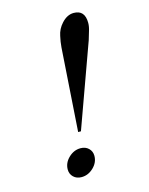

<svg xmlns="http://www.w3.org/2000/svg" viewBox="-110 -777 671 864"><g transform="rotate(-15 225.0 -345.5)"><path d="M352 -571 212 -184H199L225 -571Q227 -597 233 -623Q239 -654 261 -678Q287 -707 318 -707Q370 -707 370 -647Q370 -629 363 -608Q360 -599 357.5 -589.5Q355 -580 353.5 -576Q352 -572 352 -571ZM162 16Q139 16 124.5 2Q110 -12 110 -33Q110 -64 134.5 -87.5Q159 -111 190 -111Q213 -111 227.5 -97Q242 -83 242 -62Q242 -31 217.5 -7.5Q193 16 162 16Z"/></g></svg>

Font: GFS Didot
Style: Italic
Weight: 400
Italic angle: -12°
Designer: Takis Katsoulidis and George D. Matthiopoulos
Foundry: George Matthiopoulos and Takis Katsoulidis
Version: Version 1.0